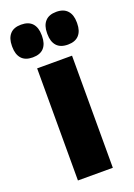

<svg xmlns="http://www.w3.org/2000/svg" viewBox="-148 -738 552 791"><g transform="rotate(-20 128.0 -342.0)"><path d="M51.5 0V-491.5H204.5V0ZM50.5 -540Q18 -540 1.8 -558.2Q-14.5 -576.5 -14.5 -609.5V-614Q-14.5 -647 1.8 -665.2Q18 -683.5 50.5 -683.5Q83.5 -683.5 99.8 -665.2Q116 -647 116 -614V-609.5Q116 -576.5 99.8 -558.2Q83.5 -540 50.5 -540ZM205 -540Q172 -540 155.8 -558.2Q139.5 -576.5 139.5 -609.5V-614Q139.5 -647 156 -665.2Q172.5 -683.5 205 -683.5Q237 -683.5 253.5 -665.2Q270 -647 270 -614V-609.5Q270 -576.5 253.5 -558.2Q237 -540 205 -540Z"/></g></svg>

Font: Anek Telugu Medium
Style: Bold
Weight: 700
Version: Version 1.003